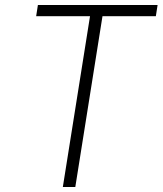

<svg xmlns="http://www.w3.org/2000/svg" viewBox="-20 -750 652 770"><path d="M282 0H232L341 -685H125L132 -730H612L605 -685H391Z"/></svg>

Font: JetBrains Mono Extra Light
Style: Italic
Weight: 200
Italic angle: -9°
Monospace: yes
Designer: Philipp Nurullin, Konstantin Bulenkov
Foundry: JetBrains
Version: 2.002